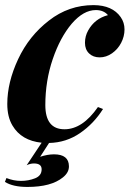

<svg xmlns="http://www.w3.org/2000/svg" viewBox="-21 -551 513 759"><path d="M192.4 59.1Q251 59.1 251.5 106Q252 130.9 227.5 150.4Q181.2 188 87.4 188Q29.8 188 -1.5 168L4.4 152.8Q32.7 164.1 62 164.1Q91.8 164.1 117.7 153.8Q143.6 143.6 143.6 118.2Q143.6 95.2 113.3 95.2Q98.6 95.2 84.5 102.1L143.6 13.2Q63.5 4.9 28.3 -54.7Q7.8 -88.9 7.8 -140.1Q7.8 -225.6 50.8 -317.4Q93.8 -409.2 172.4 -469.7Q250.5 -530.8 349.1 -530.8Q423.3 -530.3 456.1 -483.4Q471.2 -461.9 471.2 -434.6Q471.2 -407.2 458 -381.8Q444.8 -356.4 421.9 -340.3Q398.9 -324.2 373 -324.2Q347.2 -324.2 331.1 -339.8Q314.9 -355.5 314.9 -381.8Q314.9 -408.2 327.6 -430.7Q353.5 -477.5 405.8 -491.2Q388.7 -511.2 357.9 -511.2Q309.1 -511.2 262.7 -457.5Q216.8 -403.3 187.5 -317.4Q158.2 -231.4 158.2 -135.7Q158.2 -40 233.9 -40Q305.2 -40 366.2 -127.9L386.2 -120.1Q350.1 -62.5 295.4 -24.9Q240.7 12.7 172.9 14.2L137.7 68.8Q167 59.1 192.4 59.1Z"/></svg>

Font: PlayfairDisplay-BoldItalic
Style: Bold Italic
Weight: 700
Italic angle: -14.9847°
Designer: Claus Eggers Sørensen
Foundry: Claus Eggers Sørensen
Version: Version 1.002;PS 001.002;hotconv 1.0.70;makeotf.lib2.5.58329